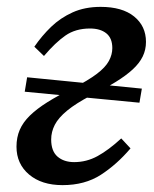

<svg xmlns="http://www.w3.org/2000/svg" viewBox="-20 -526 449 559"><path d="M52 -259 59 -301 393 -268 386 -227ZM162 13Q101 13 64.5 -18Q28 -49 28 -99Q28 -126 37.5 -148Q47 -170 67 -189.5Q87 -209 118 -228.5Q149 -248 192 -269Q237 -292 262 -311Q287 -330 297 -348.5Q307 -367 307 -386Q307 -415 289.5 -429Q272 -443 242 -443Q200 -443 170.5 -422.5Q141 -402 108 -363L80 -390Q102 -422 129 -448Q156 -474 191.5 -490Q227 -506 273 -506Q336 -506 370.5 -478Q405 -450 405 -404Q405 -381 395.5 -361.5Q386 -342 366.5 -324Q347 -306 317 -287.5Q287 -269 245 -248Q201 -225 175.5 -204Q150 -183 139.5 -162.5Q129 -142 129 -120Q129 -86 147.5 -70Q166 -54 196 -54Q232 -54 264 -71.5Q296 -89 333 -123L360 -94Q320 -47 273.5 -17Q227 13 162 13Z"/></svg>

Font: Source Serif 4 Medium
Style: Italic
Weight: 500
Italic angle: -12°
Designer: Frank Grießhammer
Foundry: Adobe Systems Incorporated
Version: Version 4.004;hotconv 1.0.116;makeotfexe 2.5.65601